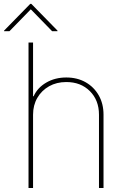

<svg xmlns="http://www.w3.org/2000/svg" viewBox="-46 -940 634 960"><path d="M119.3 -366.5V0H96.6V-727.3H119.3V-458.8H122.2Q141.3 -501.4 185.2 -527Q229 -552.6 285.5 -552.6Q340.2 -552.6 382.1 -528.8Q424 -505 447.8 -463.1Q471.6 -421.2 471.6 -366.5V0H448.9V-366.5Q448.9 -438.9 403.4 -484.4Q358 -529.8 285.5 -529.8Q237.2 -529.8 199.8 -508.9Q162.3 -487.9 140.8 -451Q119.3 -414.1 119.3 -366.5ZM1.4 -784.1 108 -893.5 214.5 -784.1H241.5V-786.9L110.8 -920.5H105.1L-25.6 -786.9V-784.1Z"/></svg>

Font: Inter UI Thin
Style: Regular
Weight: 100
Designer: Rasmus Andersson
Foundry: rsms
Version: 3.2;8d6f07862